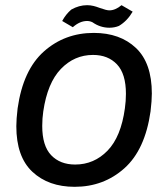

<svg xmlns="http://www.w3.org/2000/svg" viewBox="-20 -707 624 741"><path d="M43 -220Q43 -247 48 -289Q69 -437 149.5 -508.5Q230 -580 342 -580Q443 -580 504.5 -522Q566 -464 566 -346Q566 -319 561 -277Q540 -129 460 -57.5Q380 14 268 14Q167 14 105 -44Q43 -102 43 -220ZM462 -289Q466 -317 466 -345Q466 -422 431.5 -458.5Q397 -495 339 -495Q267 -495 215 -441Q163 -387 147 -277Q143 -250 143 -221Q143 -144 177.5 -108Q212 -72 270 -72Q343 -72 395 -125.5Q447 -179 462 -289ZM220 -626Q234 -652 255 -670Q285 -687 316 -687Q329 -687 341 -684Q350 -682 366 -676Q391 -667 402 -667Q425 -667 449 -687L492 -662Q471 -626 439 -607Q422 -600 402 -600Q367 -600 337 -621Q327 -626 316 -626Q288 -626 261 -602Z"/></svg>

Font: Neutral Grotesk
Style: Italic
Weight: 400
Italic angle: -8°
Designer: Nawras Khrais
Foundry: Nawras Khrais
Version: Version 1.000